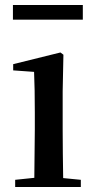

<svg xmlns="http://www.w3.org/2000/svg" viewBox="-20 -752 382 772"><path d="M32 -673H313V-732H32ZM117 0H305V-29L234 -36C233 -93 232 -177 232 -232V-385L235 -532L223 -541L33 -494V-469L117 -463C119 -414 120 -367 120 -300V-232L118 -37L41 -29V0Z"/></svg>

Font: Noto Serif CJK SC SemiBold
Style: Regular
Weight: 600
Designer: Ryoko NISHIZUKA 西塚涼子 (kana & ideographs); Frank Grießhammer (Latin, Greek & Cyrillic); Wenlong ZHANG 张文龙 (bopomofo); San
Foundry: Adobe
Version: Version 2.001;hotconv 1.1.0;makeotfexe 2.6.0